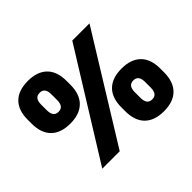

<svg xmlns="http://www.w3.org/2000/svg" viewBox="-149 -868 1097 1097"><g transform="rotate(-45 399.0 -319.5)"><path d="M131 0 527.5 -639H666.5L272 0ZM613 17.5Q537 17.5 496.5 -22.5Q456 -62.5 456 -139.5V-170.5Q456 -247 496.5 -287Q537 -327 613 -327Q689 -327 729.5 -287Q770 -247 770 -170.5V-139.5Q770 -63.5 729.5 -23Q689 17.5 613 17.5ZM613 -78Q634 -78 644.2 -91.5Q654.5 -105 654.5 -132V-177.5Q654.5 -204.5 644.2 -218Q634 -231.5 613 -231.5Q592 -231.5 581.8 -218Q571.5 -204.5 571.5 -177.5V-132Q571.5 -105 581.8 -91.5Q592 -78 613 -78ZM184.5 -311Q108.5 -311 68 -351Q27.5 -391 27.5 -468V-499Q27.5 -575.5 68 -615.5Q108.5 -655.5 184.5 -655.5Q260.5 -655.5 301 -615.5Q341.5 -575.5 341.5 -499V-468Q341.5 -392 301 -351.5Q260.5 -311 184.5 -311ZM184.5 -406.5Q205.5 -406.5 215.8 -420Q226 -433.5 226 -460.5V-506Q226 -533 215.8 -546.5Q205.5 -560 184.5 -560Q163.5 -560 153.2 -546.5Q143 -533 143 -506V-460.5Q143 -433.5 153.2 -420Q163.5 -406.5 184.5 -406.5Z"/></g></svg>

Font: Anek Gurmukhi Medium ExtraBold
Style: Regular
Weight: 800
Version: Version 1.003